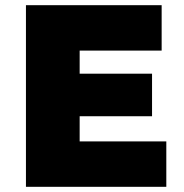

<svg xmlns="http://www.w3.org/2000/svg" viewBox="-20 -720 708 740"><path d="M80 0V-700H603V-525H287V-175H621V0ZM183 -272V-436H566V-272Z"/></svg>

Font: Lexend Deca Black
Style: Regular
Weight: 900
Designer: Bonnie Shaver-Troup, Thomas Jockin
Foundry: Lexend
Version: Version 1.007